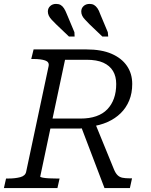

<svg xmlns="http://www.w3.org/2000/svg" viewBox="-39 -963 771 983"><path d="M373 -323 443 -344 544 -97Q552 -77 562.5 -66.5Q573 -56 588 -53Q603 -50 624 -50H637L626 0H496ZM266 -49 255 0H-19L-8 -49H3Q39 -49 65 -56Q91 -63 95 -84L210 -625Q214 -646 192 -653.5Q170 -661 132 -661H121L133 -710H403Q481 -710 532.5 -687.5Q584 -665 611 -625.5Q638 -586 638 -533Q638 -486 622.5 -448.5Q607 -411 579 -383.5Q551 -356 512 -338.5Q473 -321 425 -315Q414 -312 404.5 -310Q395 -308 387 -306.5Q379 -305 371 -305H219L167 -59Q167 -56 179.5 -53.5Q192 -51 211.5 -50Q231 -49 251 -49ZM404 -657H294L230 -356H373Q419 -356 453.5 -368Q488 -380 510.5 -403.5Q533 -427 544.5 -459.5Q556 -492 556 -533Q556 -572 539.5 -599.5Q523 -627 490 -642Q457 -657 404 -657ZM303 -891 342 -798 343 -776H314L249 -838Q235 -852 225.5 -862Q216 -872 211 -882.5Q206 -893 206 -904Q206 -921 218 -932Q230 -943 248 -943Q262 -943 271.5 -937.5Q281 -932 288.5 -920.5Q296 -909 303 -891ZM474 -891 513 -798 515 -776H485L420 -838Q407 -852 397 -862Q387 -872 382 -882.5Q377 -893 377 -904Q377 -921 389 -932Q401 -943 420 -943Q433 -943 442.5 -937.5Q452 -932 460 -920.5Q468 -909 474 -891Z"/></svg>

Font: Roboto Serif Light
Style: Italic
Weight: 300
Italic angle: -10°
Version: Version 1.007